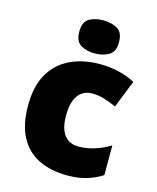

<svg xmlns="http://www.w3.org/2000/svg" viewBox="-117 -857 773 948"><g transform="rotate(15 269.5 -383.0)"><path d="M318 10Q234 10 172 -20Q110 -50 76 -113Q42 -176 42 -274Q42 -375 80 -438.5Q118 -502 183.5 -532.5Q249 -563 333 -563Q384 -563 429.5 -552Q475 -541 514 -521L458 -380Q424 -395 394.5 -404Q365 -413 333 -413Q304 -413 282 -398Q260 -383 248 -352.5Q236 -322 236 -275Q236 -227 248.5 -198Q261 -169 283 -155.5Q305 -142 334 -142Q375 -142 416.5 -155Q458 -168 495 -191V-39Q461 -17 418 -3.5Q375 10 318 10ZM293 -776Q334 -776 364.5 -759Q395 -742 395 -691Q395 -642 364.5 -624.5Q334 -607 293 -607Q251 -607 221.5 -624.5Q192 -642 192 -691Q192 -742 221.5 -759Q251 -776 293 -776Z"/></g></svg>

Font: Noto Sans Thai Black
Style: Regular
Weight: 900
Version: Version 2.001